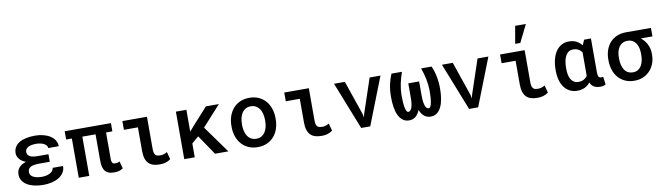

<svg xmlns="http://www.w3.org/2000/svg" viewBox="-40 -1451 7280 2103"><g transform="rotate(-10 3600.5 -399.5)"><path d="M65.4 -149.4Q65.4 -194.3 91.8 -225.3Q118.2 -256.3 170.4 -272Q124 -289.6 99.4 -319.1Q74.7 -348.6 74.7 -383.8Q74.7 -421.4 91.3 -450.2Q107.9 -479 139.2 -498.3Q170.4 -517.6 215.3 -527.6Q260.3 -537.6 316.9 -537.6Q365.2 -537.6 408.4 -526.6Q451.7 -515.6 483.9 -495.1Q516.1 -474.6 534.9 -445.1Q553.7 -415.5 553.7 -378.4H437Q437 -393.6 427.5 -406Q418 -418.5 401.4 -427.7Q384.8 -437 362.3 -442.1Q339.8 -447.3 314 -447.3Q279.3 -447.3 255.6 -441.4Q231.9 -435.5 217.8 -425.8Q203.6 -416 197.5 -403.6Q191.4 -391.1 191.4 -378.4Q191.4 -363.8 197.3 -351.3Q203.1 -338.9 217 -330.1Q231 -321.3 253.7 -316.4Q276.4 -311.5 310.1 -311.5H427.2V-227.5H310.1Q243.2 -227.5 212.6 -210.2Q182.1 -192.9 182.1 -153.8Q182.1 -139.2 189.7 -126Q197.3 -112.8 213.4 -102.5Q229.5 -92.3 254.4 -86.2Q279.3 -80.1 313.5 -80.1Q344.2 -80.1 368.7 -86.4Q393.1 -92.8 410.4 -103.3Q427.7 -113.8 436.8 -127.7Q445.8 -141.6 445.8 -156.7H562Q562 -113.3 540.8 -81.8Q519.5 -50.3 484.9 -30Q450.2 -9.8 406.2 0Q362.3 9.8 316.9 9.8Q260.3 9.8 214.1 -1Q168 -11.7 134.8 -32.2Q101.6 -52.7 83.5 -82.3Q65.4 -111.8 65.4 -149.4Z M1160.2 -436.5H1089.8V-144Q1089.8 -124 1093.3 -112.3Q1096.7 -100.6 1102.5 -94.7Q1108.4 -88.9 1116.9 -87.4Q1125.5 -85.9 1135.7 -85.9Q1149.9 -85.9 1160.9 -89.6Q1171.9 -93.3 1180.2 -98.1L1202.1 -18.1Q1175.3 0 1151.6 4.9Q1127.9 9.8 1103.5 9.8Q1071.8 9.8 1047.4 2.2Q1022.9 -5.4 1006.3 -23.2Q989.7 -41 981.4 -70.1Q973.1 -99.1 973.1 -142.6V-436.5H826.2V0H709.5V-436.5H646V-528.3H1160.2Z M1287.6 -528.3H1561V-168Q1561 -139.2 1567.1 -122.8Q1573.2 -106.4 1583.5 -98.4Q1593.8 -90.3 1607.2 -88.4Q1620.6 -86.4 1635.3 -86.4Q1657.2 -86.4 1676.5 -93.8Q1695.8 -101.1 1709 -109.4L1731 -26.9Q1715.3 -15.1 1700.2 -7.8Q1685.1 -0.5 1670.2 3.4Q1655.3 7.3 1640.1 8.8Q1625 10.3 1609.4 10.3Q1569.3 10.3 1538.6 1Q1507.8 -8.3 1486.6 -29.3Q1465.3 -50.3 1454.3 -84.7Q1443.4 -119.1 1443.4 -169.4V-431.2H1287.6Z M2076.2 -219.7 1999.5 -153.8V0H1882.8V-528.3H1999.5V-286.1L2050.8 -344.7L2216.8 -528.3H2360.8L2156.2 -302.2L2373.5 0H2225.1Z M2454.6 -269Q2454.6 -326.2 2471.4 -375.5Q2488.3 -424.8 2519.8 -460.9Q2551.3 -497.1 2596.7 -517.6Q2642.1 -538.1 2699.7 -538.1Q2757.8 -538.1 2803.5 -517.6Q2849.1 -497.1 2880.6 -460.9Q2912.1 -424.8 2928.7 -375.5Q2945.3 -326.2 2945.3 -269V-258.8Q2945.3 -201.2 2928.7 -151.9Q2912.1 -102.5 2880.6 -66.7Q2849.1 -30.8 2803.7 -10.3Q2758.3 10.3 2700.7 10.3Q2642.6 10.3 2596.9 -10.3Q2551.3 -30.8 2519.8 -66.7Q2488.3 -102.5 2471.4 -151.9Q2454.6 -201.2 2454.6 -258.8ZM2571.3 -258.8Q2571.3 -222.7 2578.9 -190.9Q2586.4 -159.2 2602.3 -135Q2618.2 -110.8 2642.6 -96.9Q2667 -83 2700.7 -83Q2733.4 -83 2757.6 -96.9Q2781.7 -110.8 2797.6 -135Q2813.5 -159.2 2821 -190.9Q2828.6 -222.7 2828.6 -258.8V-269Q2828.6 -304.2 2821 -335.9Q2813.5 -367.7 2797.6 -391.6Q2781.7 -415.5 2757.6 -429.7Q2733.4 -443.8 2699.7 -443.8Q2666.5 -443.8 2642.1 -429.7Q2617.7 -415.5 2602.1 -391.6Q2586.4 -367.7 2578.9 -335.9Q2571.3 -304.2 2571.3 -269Z M3087.9 -528.3H3361.3V-168Q3361.3 -139.2 3367.4 -122.8Q3373.5 -106.4 3383.8 -98.4Q3394 -90.3 3407.5 -88.4Q3420.9 -86.4 3435.5 -86.4Q3457.5 -86.4 3476.8 -93.8Q3496.1 -101.1 3509.3 -109.4L3531.2 -26.9Q3515.6 -15.1 3500.5 -7.8Q3485.4 -0.5 3470.5 3.4Q3455.6 7.3 3440.4 8.8Q3425.3 10.3 3409.7 10.3Q3369.6 10.3 3338.9 1Q3308.1 -8.3 3286.9 -29.3Q3265.6 -50.3 3254.6 -84.7Q3243.7 -119.1 3243.7 -169.4V-431.2H3087.9Z M3892.6 -147.5 3900.9 -108.4 3909.7 -147 4037.6 -528.3H4158.2L3951.2 0H3850.6L3641.6 -528.3H3762.2Z M4397 -528.3Q4375.5 -467.3 4362.1 -404.5Q4348.6 -341.8 4347.7 -276.4Q4347.7 -238.3 4349.9 -203.4Q4352.1 -168.5 4356.9 -141.8Q4361.8 -115.2 4369.9 -99.4Q4377.9 -83.5 4389.6 -83.5Q4400.9 -83.5 4410.6 -91.6Q4420.4 -99.6 4427.7 -117.4Q4435.1 -135.3 4439.2 -163.8Q4443.4 -192.4 4443.4 -233.9V-391.6H4564V-233.9Q4564 -192.4 4568.1 -163.8Q4572.3 -135.3 4579.3 -117.4Q4586.4 -99.6 4596.2 -91.6Q4606 -83.5 4617.2 -83.5Q4628.9 -83.5 4637.2 -99.1Q4645.5 -114.7 4650.4 -141.4Q4655.3 -168 4657.5 -202.9Q4659.7 -237.8 4659.7 -276.4Q4658.7 -341.8 4645.3 -404.5Q4631.8 -467.3 4610.4 -528.3H4727.1Q4736.8 -505.9 4745.8 -478.8Q4754.9 -451.7 4761.7 -420.2Q4768.6 -388.7 4772.5 -352.5Q4776.4 -316.4 4776.4 -276.4Q4776.4 -218.3 4768.3 -166.3Q4760.3 -114.3 4742.2 -75.2Q4724.1 -36.1 4694.8 -13.2Q4665.5 9.8 4622.6 9.8Q4581.5 9.8 4551.5 -14.4Q4521.5 -38.6 4503.4 -85.4Q4485.4 -38.6 4455.3 -14.4Q4425.3 9.8 4384.8 9.8Q4341.8 9.8 4312.3 -13.2Q4282.7 -36.1 4264.6 -75.2Q4246.6 -114.3 4238.8 -166.3Q4231 -218.3 4231 -276.4Q4231 -356.9 4245.8 -420.2Q4260.7 -483.4 4280.3 -528.3Z M5092.8 -147.5 5101.1 -108.4 5109.9 -147 5237.8 -528.3H5358.4L5151.4 0H5050.8L4841.8 -528.3H4962.4Z M5488.3 -528.3H5761.7V-168Q5761.7 -139.2 5767.8 -122.8Q5773.9 -106.4 5784.2 -98.4Q5794.4 -90.3 5807.9 -88.4Q5821.3 -86.4 5835.9 -86.4Q5857.9 -86.4 5877.2 -93.8Q5896.5 -101.1 5909.7 -109.4L5931.6 -26.9Q5916 -15.1 5900.9 -7.8Q5885.7 -0.5 5870.8 3.4Q5856 7.3 5840.8 8.8Q5825.7 10.3 5810.1 10.3Q5770 10.3 5739.3 1Q5708.5 -8.3 5687.3 -29.3Q5666 -50.3 5655 -84.7Q5644 -119.1 5644 -169.4V-431.2H5488.3ZM5705.6 -808.6H5824.7L5728.5 -614.3H5671.4Z M6499 -528.3V-147Q6499 -129.4 6501.7 -118.2Q6504.4 -106.9 6509.3 -100.3Q6514.2 -93.8 6520.8 -91.3Q6527.3 -88.9 6535.2 -88.9Q6548.3 -88.9 6558.1 -91.3L6569.8 -4.9Q6554.2 4.9 6539.3 7.6Q6524.4 10.3 6507.8 10.3Q6468.3 10.3 6440.2 -5.6Q6412.1 -21.5 6397.5 -56.6Q6372.6 -24.4 6337.2 -7.3Q6301.8 9.8 6253.9 9.8Q6207 9.8 6170.4 -9.3Q6133.8 -28.3 6108.9 -62.3Q6084 -96.2 6071 -143.3Q6058.1 -190.4 6058.1 -246.6V-256.8Q6058.1 -318.4 6071 -370.1Q6084 -421.9 6108.9 -459.2Q6133.8 -496.6 6170.4 -517.3Q6207 -538.1 6254.9 -538.1Q6302.2 -538.1 6337.2 -520.3Q6372.1 -502.4 6397 -470.2L6423.3 -528.3ZM6174.8 -246.6Q6174.8 -212.4 6180.7 -182.6Q6186.5 -152.8 6199.5 -130.9Q6212.4 -108.9 6233.2 -96.2Q6253.9 -83.5 6283.7 -83.5Q6319.3 -83.5 6343.3 -96.9Q6367.2 -110.4 6382.3 -133.3V-147V-395.5Q6366.7 -417.5 6342.8 -430.7Q6318.8 -443.8 6284.7 -443.8Q6254.9 -443.8 6233.9 -429Q6212.9 -414.1 6199.7 -388.4Q6186.5 -362.8 6180.7 -328.9Q6174.8 -294.9 6174.8 -256.8Z M7166.5 -433.6H7037.1Q7078.6 -400.9 7103 -353.8Q7127.4 -306.6 7127.4 -249V-238.8Q7127.4 -189 7111.6 -143.8Q7095.7 -98.6 7065.2 -64.5Q7034.7 -30.3 6990.5 -10Q6946.3 10.3 6889.2 10.3Q6831.1 10.3 6786.1 -10.3Q6741.2 -30.8 6710 -66.7Q6678.7 -102.5 6662.6 -151.9Q6646.5 -201.2 6646.5 -258.8V-269Q6646.5 -324.2 6662.6 -371.6Q6678.7 -418.9 6709.5 -453.6Q6740.2 -488.3 6785.2 -508.3Q6830.1 -528.3 6887.7 -528.3H7166.5ZM6763.7 -258.8Q6763.7 -222.7 6770.8 -190.9Q6777.8 -159.2 6792.7 -135Q6807.6 -110.8 6831.5 -96.9Q6855.5 -83 6889.2 -83Q6921.4 -83 6944.3 -96.9Q6967.3 -110.8 6982.2 -135Q6997.1 -159.2 7003.9 -190.9Q7010.7 -222.7 7010.7 -258.8V-269Q7010.7 -302.2 7003.9 -332Q6997.1 -361.8 6982.2 -384.5Q6967.3 -407.2 6944.1 -420.4Q6920.9 -433.6 6888.2 -433.6Q6855 -433.6 6831.3 -420.4Q6807.6 -407.2 6792.7 -384.5Q6777.8 -361.8 6770.8 -332Q6763.7 -302.2 6763.7 -269Z"/></g></svg>

Font: Roboto Mono
Style: Regular
Weight: 500
Designer: Google
Version: Version 2.000986; 2015; ttfautohint (v1.3)